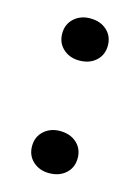

<svg xmlns="http://www.w3.org/2000/svg" viewBox="-88 -573 462 634"><g transform="rotate(15 143.0 -256.5)"><path d="M142 8Q109 8 87 -12Q65 -32 65 -64Q65 -96 87 -116Q109 -136 142 -136Q177 -136 199 -116Q221 -96 221 -64Q221 -32 199 -12Q177 8 142 8ZM142 -377Q109 -377 87 -397Q65 -417 65 -449Q65 -481 87 -501Q109 -521 142 -521Q177 -521 199 -501Q221 -481 221 -449Q221 -417 199 -397Q177 -377 142 -377Z"/></g></svg>

Font: Roboto Serif
Style: Regular
Weight: 400
Designer: Greg Gazdowicz
Foundry: Commercial Type
Version: Version 1.008